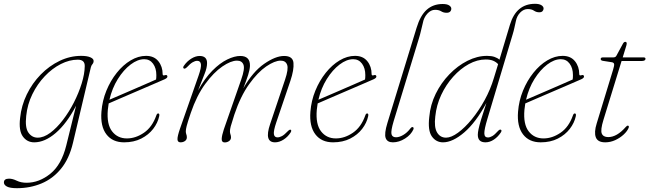

<svg xmlns="http://www.w3.org/2000/svg" viewBox="-78 -739 3405 1007"><path d="M304.5 11Q285 93.5 242 146Q199 198.5 139.5 223.2Q80 248 11 248Q-25.5 248 -41.5 239.5Q-57.5 231 -57.5 218Q-57.5 198 -30.5 198Q-12 198 10 208.8Q32 219.5 61.5 219.5Q127.5 219.5 186 172.2Q244.5 125 269.5 24L321 -184.5Q271.5 -90.5 214.2 -41.5Q157 7.5 101.5 7.5Q64 7.5 41.8 -23.2Q19.5 -54 27.5 -120.5Q34 -185 62.5 -243.8Q91 -302.5 135.5 -348Q180 -393.5 234.8 -419.8Q289.5 -446 348 -446Q378.5 -446 395.8 -438.5Q413 -431 413 -419.5Q413 -409.5 407 -402.8Q401 -396 398.5 -386ZM59.5 -131Q52.5 -69.5 71.2 -43.2Q90 -17 119.5 -17Q151.5 -17 185.8 -42.5Q220 -68 252 -109.8Q284 -151.5 309.5 -201.5Q335 -251.5 350.5 -301.5Q366 -351.5 366.5 -392.5Q367 -426 330 -426Q286 -426 240.8 -403Q195.5 -380 156.8 -339.2Q118 -298.5 91.8 -245Q65.5 -191.5 59.5 -131Z M757 -129.5Q749.5 -94.5 725.5 -63.2Q701.5 -32 662.8 -12.2Q624 7.5 573 7.5Q512 7.5 480 -34.5Q448 -76.5 454 -153Q458.5 -211 480 -263.5Q501.5 -316 534.5 -357.2Q567.5 -398.5 607.2 -422.2Q647 -446 688 -446Q730 -446 752.5 -418Q775 -390 775 -350.5Q775 -340.5 786.5 -344.5Q798.5 -348.5 800 -338.5Q801 -330.5 786 -323.5Q762 -313 720.8 -295.2Q679.5 -277.5 633.8 -257.8Q588 -238 549.5 -221.5Q511 -205 492 -196.5Q489 -180 487.5 -163Q481 -87.5 509.8 -50.2Q538.5 -13 587.5 -13Q633.5 -13 677 -42.8Q720.5 -72.5 742 -134Q745.5 -144 751.5 -144Q760 -144 757 -129.5ZM678.5 -428.5Q644 -428.5 607 -400.5Q570 -372.5 540 -324.5Q510 -276.5 496 -216Q514.5 -224 545.5 -237.2Q576.5 -250.5 612.2 -266Q648 -281.5 681.8 -296.2Q715.5 -311 740.5 -322Q742 -330 742 -345Q742 -381.5 724.8 -405Q707.5 -428.5 678.5 -428.5Z M1096 -60.5 1187 -321.5Q1207 -378 1199 -399.5Q1191 -421 1165 -421Q1133 -421 1088 -390.2Q1043 -359.5 998.2 -298.5Q953.5 -237.5 922.5 -146.5Q905.5 -96 901 -78Q896.5 -60 896.5 -50.5Q896.5 -41.5 899.2 -34.5Q902 -27.5 902 -19Q902 -6.5 892.2 0.5Q882.5 7.5 869 7.5Q853 7.5 852.8 -8.8Q852.5 -25 866 -64L963.5 -342.5Q978.5 -385.5 975.8 -402.8Q973 -420 956 -420Q945.5 -420 932.5 -412.5Q919.5 -405 902.5 -386.5Q892 -376.5 886.5 -379.5Q879.5 -383.5 886 -393.5Q902.5 -417.5 925.2 -431.5Q948 -445.5 969 -445.5Q1008 -445.5 1008 -408Q1008 -383.5 995 -351.5Q982 -319.5 960.5 -264Q996 -328.5 1035.8 -368.5Q1075.5 -408.5 1113.8 -427Q1152 -445.5 1182 -445.5Q1234.5 -445.5 1233 -393Q1232 -373 1223.5 -346.2Q1215 -319.5 1198 -275.5Q1248 -363 1307.5 -404.2Q1367 -445.5 1412 -445.5Q1458 -445.5 1461.2 -409.2Q1464.5 -373 1445 -315L1371 -97Q1356 -52.5 1358.5 -35.5Q1361 -18.5 1377.5 -18.5Q1388 -18.5 1400.8 -25.2Q1413.5 -32 1431.5 -51Q1441.5 -61 1446.5 -58.5Q1452.5 -55 1446.5 -44.5Q1431.5 -21 1409.2 -6.8Q1387 7.5 1364.5 7.5Q1306.5 7.5 1338.5 -87.5L1417 -321Q1436 -377 1428 -399Q1420 -421 1394 -421Q1363 -421 1318.2 -390.5Q1273.5 -360 1228.5 -297.2Q1183.5 -234.5 1151 -137.5Q1136.5 -93 1132.2 -76.5Q1128 -60 1128 -51Q1128 -41 1130.8 -34Q1133.5 -27 1133.5 -18Q1133.5 -6.5 1123.5 0.8Q1113.5 8 1100.5 8Q1084 8 1084.8 -10.5Q1085.5 -29 1096 -60.5Z M1853 -129.5Q1845.5 -94.5 1821.5 -63.2Q1797.5 -32 1758.8 -12.2Q1720 7.5 1669 7.5Q1608 7.5 1576 -34.5Q1544 -76.5 1550 -153Q1554.5 -211 1576 -263.5Q1597.5 -316 1630.5 -357.2Q1663.5 -398.5 1703.2 -422.2Q1743 -446 1784 -446Q1826 -446 1848.5 -418Q1871 -390 1871 -350.5Q1871 -340.5 1882.5 -344.5Q1894.5 -348.5 1896 -338.5Q1897 -330.5 1882 -323.5Q1858 -313 1816.8 -295.2Q1775.5 -277.5 1729.8 -257.8Q1684 -238 1645.5 -221.5Q1607 -205 1588 -196.5Q1585 -180 1583.5 -163Q1577 -87.5 1605.8 -50.2Q1634.5 -13 1683.5 -13Q1729.5 -13 1773 -42.8Q1816.5 -72.5 1838 -134Q1841.5 -144 1847.5 -144Q1856 -144 1853 -129.5ZM1774.5 -428.5Q1740 -428.5 1703 -400.5Q1666 -372.5 1636 -324.5Q1606 -276.5 1592 -216Q1610.5 -224 1641.5 -237.2Q1672.5 -250.5 1708.2 -266Q1744 -281.5 1777.8 -296.2Q1811.5 -311 1836.5 -322Q1838 -330 1838 -345Q1838 -381.5 1820.8 -405Q1803.5 -428.5 1774.5 -428.5Z M2243.5 -718Q2267 -718 2278 -710.5Q2289 -703 2289 -693.5Q2289 -684.5 2283 -678.2Q2277 -672 2264 -672Q2248 -672 2235.8 -679.8Q2223.5 -687.5 2203.5 -687.5Q2181.5 -687.5 2163 -667Q2144.5 -646.5 2139.5 -617.5Q2134 -596.5 2130 -578Q2126 -559.5 2118.5 -535.5L1986.5 -103Q1971.5 -52.5 1975.2 -35.8Q1979 -19 1999 -19Q2016 -19 2036.5 -30.8Q2057 -42.5 2075 -66Q2080.5 -73.5 2086 -72.5Q2093.5 -71 2090.5 -61Q2078 -32.5 2046.5 -12.5Q2015 7.5 1982.5 7.5Q1953 7.5 1944.8 -15Q1936.5 -37.5 1954 -94.5L2107 -593.5Q2126.5 -658 2160.2 -688Q2194 -718 2243.5 -718Z M2549 -44.5Q2533.5 -21 2512.2 -6.8Q2491 7.5 2468 7.5Q2428 7.5 2428 -32Q2428 -43.5 2431.8 -61.5Q2435.5 -79.5 2445.2 -112Q2455 -144.5 2473 -199Q2417.5 -96.5 2356.8 -44.5Q2296 7.5 2245.5 7.5Q2209 7.5 2187 -23.5Q2165 -54.5 2173.5 -126Q2179 -189.5 2207.2 -247Q2235.5 -304.5 2278.8 -349.2Q2322 -394 2373.5 -420Q2425 -446 2476.5 -446Q2499.5 -446 2515.5 -440.5Q2531.5 -435 2541.5 -426L2596.5 -609Q2629.5 -719 2728 -719Q2750 -719 2761.5 -711.8Q2773 -704.5 2773 -694.5Q2773 -686.5 2767.5 -680.5Q2762 -674.5 2750.5 -674.5Q2735 -674.5 2722.5 -683Q2710 -691.5 2690 -691.5Q2668 -691.5 2650.2 -673Q2632.5 -654.5 2627.5 -627.5Q2623 -608.5 2619.8 -592.8Q2616.5 -577 2610.5 -557.5L2478 -114.5Q2462 -61.5 2462.2 -39.8Q2462.5 -18 2481 -18Q2491.5 -18 2504 -25.2Q2516.5 -32.5 2533 -51Q2543 -62 2549 -58.5Q2555.5 -55 2549 -44.5ZM2205 -128.5Q2198 -72 2214.2 -44.5Q2230.5 -17 2261.5 -17Q2288.5 -17 2324.2 -43Q2360 -69 2396.5 -113.5Q2433 -158 2463.8 -214Q2494.5 -270 2512.5 -330.5L2534.5 -402.5Q2524 -414 2508.5 -420.5Q2493 -427 2469.5 -427Q2425 -427 2380.8 -402.8Q2336.5 -378.5 2298.8 -336.5Q2261 -294.5 2236 -241Q2211 -187.5 2205 -128.5Z M2942 -129.5Q2934.5 -94.5 2910.5 -63.2Q2886.5 -32 2847.8 -12.2Q2809 7.5 2758 7.5Q2697 7.5 2665 -34.5Q2633 -76.5 2639 -153Q2643.5 -211 2665 -263.5Q2686.5 -316 2719.5 -357.2Q2752.5 -398.5 2792.2 -422.2Q2832 -446 2873 -446Q2915 -446 2937.5 -418Q2960 -390 2960 -350.5Q2960 -340.5 2971.5 -344.5Q2983.5 -348.5 2985 -338.5Q2986 -330.5 2971 -323.5Q2947 -313 2905.8 -295.2Q2864.5 -277.5 2818.8 -257.8Q2773 -238 2734.5 -221.5Q2696 -205 2677 -196.5Q2674 -180 2672.5 -163Q2666 -87.5 2694.8 -50.2Q2723.5 -13 2772.5 -13Q2818.5 -13 2862 -42.8Q2905.5 -72.5 2927 -134Q2930.5 -144 2936.5 -144Q2945 -144 2942 -129.5ZM2863.5 -428.5Q2829 -428.5 2792 -400.5Q2755 -372.5 2725 -324.5Q2695 -276.5 2681 -216Q2699.5 -224 2730.5 -237.2Q2761.5 -250.5 2797.2 -266Q2833 -281.5 2866.8 -296.2Q2900.5 -311 2925.5 -322Q2927 -330 2927 -345Q2927 -381.5 2909.8 -405Q2892.5 -428.5 2863.5 -428.5Z M3131.5 -412.5 3083.5 -420Q3072.5 -422 3072.5 -429.5Q3072.5 -438 3084.5 -438H3139Q3150 -438 3154.5 -446L3189.5 -510.5Q3194.5 -519.5 3201.5 -519.5Q3209 -519.5 3209 -510.5Q3209 -505 3204 -490L3188 -438H3297.5Q3307.5 -438 3307.5 -430.5Q3307.5 -419 3286 -419H3182L3087 -110.5Q3070.5 -57 3078.2 -38.5Q3086 -20 3112 -20Q3157.5 -20 3203.5 -72.5Q3210.5 -81 3216 -80Q3222 -78.5 3219.5 -69.5Q3212.5 -51.5 3193.5 -33.8Q3174.5 -16 3149 -4.2Q3123.5 7.5 3096.5 7.5Q3057 7.5 3047 -18.8Q3037 -45 3051.5 -91.5L3137.5 -373.5Q3144 -394.5 3143 -402.5Q3142 -410.5 3131.5 -412.5Z"/></svg>

Font: Fraunces 72pt S050 Thin
Style: Italic
Weight: 100
Italic angle: -16°
Version: Version 1.000; ttfautohint (v1.8.3)